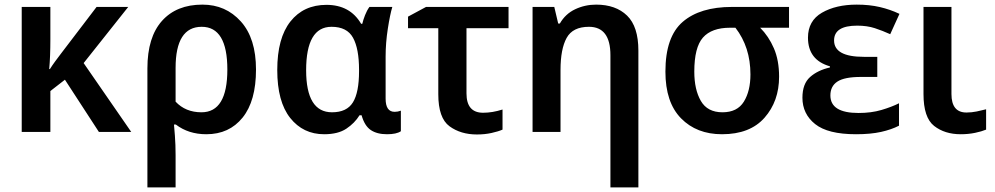

<svg xmlns="http://www.w3.org/2000/svg" viewBox="-20 -571 4306 831"><path d="M535 -541H398L244 -339Q231 -322 218.5 -305Q206 -288 196 -272H193Q198 -327 198 -400V-541H74V0H198V-177L261 -226L408 0H548L342 -298Z M853 -455Q964 -455 964 -270Q964 -85 852 -85Q783 -85 740 -131V-277Q740 -455 853 -455ZM1088 -270Q1088 -405 1022.5 -478Q957 -551 856 -551Q744 -551 681 -480.5Q618 -410 618 -275V240H740V100Q740 56 737 16.5Q734 -23 733 -32H741Q796 10 873 10Q972 10 1030 -62Q1088 -134 1088 -270Z M1383 10Q1443 10 1479 -14Q1515 -38 1536 -72H1545Q1558 -26 1585 -8Q1612 10 1655 10Q1696 10 1715 -3V-92Q1702 -87 1688 -87Q1649 -87 1649 -144V-326Q1649 -385 1658.5 -446.5Q1668 -508 1678 -541H1579Q1568 -526 1560 -505.5Q1552 -485 1548 -468H1543Q1495 -550 1393 -550Q1294 -550 1237 -478Q1180 -406 1180 -268Q1180 -131 1236 -60.5Q1292 10 1383 10ZM1417 -85Q1305 -85 1305 -267Q1305 -455 1415 -455Q1482 -455 1508 -407.5Q1534 -360 1534 -269V-263Q1534 -171 1507.5 -128Q1481 -85 1417 -85Z M2181 -541H1824L1746 -499V-449H1877V-163Q1877 -60 1925.5 -24.5Q1974 11 2044 11Q2078 11 2107.5 4.5Q2137 -2 2155 -10V-97Q2111 -83 2071 -83Q1999 -83 1999 -167V-449H2181Z M2560 -551Q2512 -551 2469.5 -531Q2427 -511 2403 -469H2396L2379 -541H2285V0H2406V-268Q2406 -359 2432.5 -407Q2459 -455 2529 -455Q2622 -455 2622 -332V240H2743V-352Q2743 -456 2694 -503.5Q2645 -551 2560 -551Z M3352 -239Q3352 -310 3329.5 -362Q3307 -414 3270 -451H3395V-541H3148Q3010 -541 2935 -476.5Q2860 -412 2860 -261Q2860 -128 2927.5 -59Q2995 10 3105 10Q3226 10 3289 -61.5Q3352 -133 3352 -239ZM2985 -261Q2985 -366 3022.5 -408.5Q3060 -451 3140 -451H3163Q3228 -367 3228 -249Q3228 -177 3199.5 -131Q3171 -85 3107 -85Q3042 -85 3013.5 -134Q2985 -183 2985 -261Z M3777 -325H3719Q3590 -325 3590 -396Q3590 -460 3690 -460Q3733 -460 3766.5 -449Q3800 -438 3833 -423L3873 -511Q3833 -530 3788 -540.5Q3743 -551 3688 -551Q3598 -551 3537.5 -516Q3477 -481 3477 -408Q3477 -311 3572 -284V-279Q3519 -267 3486 -237.5Q3453 -208 3453 -148Q3453 -78 3508 -34Q3563 10 3685 10Q3748 10 3793 0Q3838 -10 3871 -27V-124Q3839 -108 3795 -95Q3751 -82 3696 -82Q3574 -82 3574 -158Q3574 -198 3604.5 -218Q3635 -238 3706 -238H3777Z M4098 -541H3977V-164Q3977 -62 4023 -26Q4069 10 4138 10Q4171 10 4200 4Q4229 -2 4248 -10V-98Q4229 -93 4207 -88.5Q4185 -84 4163 -84Q4098 -84 4098 -164Z"/></svg>

Font: Noto Sans Display Medium
Style: Regular
Weight: 500
Designer: Monotype Design Team
Foundry: Monotype Imaging Inc.
Version: Version 1.900